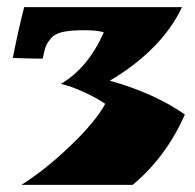

<svg xmlns="http://www.w3.org/2000/svg" viewBox="-20 -520 548 540"><path d="M272 -429Q255 -435 216.5 -435Q178 -435 156 -430Q134 -425 123.5 -412.5Q113 -400 110 -392Q106 -384 100 -355Q70 -355 16 -357Q31 -434 48 -500H492Q435 -380 289 -293Q414 -258 500 -198Q447 -78 353 0H40Q107 -42 178 -110Q249 -178 276 -228Q253 -244 216 -261Q179 -278 151 -284Q227 -328 272 -429Z"/></svg>

Font: Ruslan Display
Style: Regular
Weight: 400
Version: Version 1.001